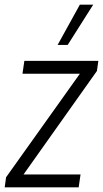

<svg xmlns="http://www.w3.org/2000/svg" viewBox="-35 -800 440 820"><path d="M-15 0 -9 -43 321 -506 331 -485H61L69 -540H385L379 -497L50 -33L40 -55H309L301 0ZM211 -608 306 -780H363L254 -608Z"/></svg>

Font: Mohave Light Light
Style: Italic
Weight: 300
Italic angle: -8°
Version: Version 2.003